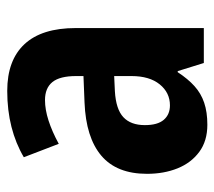

<svg xmlns="http://www.w3.org/2000/svg" viewBox="-52 -546 607 544"><g transform="rotate(-90 252.0 -273.5)"><path d="M267 -557Q354 -557 399.5 -508Q445 -459 445 -363V0H346L323 -74H320Q301 -45 280.5 -26.5Q260 -8 233.5 1Q207 10 171 10Q125 10 94 -13Q63 -36 47.5 -74.5Q32 -113 32 -161Q32 -247 83.5 -290.5Q135 -334 234 -338L309 -341V-362Q309 -408 292 -429Q275 -450 241 -450Q214 -450 183 -440Q152 -430 117 -411L79 -510Q118 -533 165 -545Q212 -557 267 -557ZM266 -252Q215 -249 192.5 -228Q170 -207 170 -167Q170 -131 185 -113.5Q200 -96 226 -96Q262 -96 285.5 -125Q309 -154 309 -205V-254Z"/></g></svg>

Font: Noto Sans Khmer Condensed
Style: Bold
Weight: 700
Width: 3
Designer: Danh Hong and the Monotype Design Team
Foundry: Monotype Imaging Inc.
Version: Version 2.004